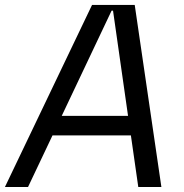

<svg xmlns="http://www.w3.org/2000/svg" viewBox="-41 -747 734 767"><path d="M603.7 0 497.2 -727.3H326.7L-21.3 0H71L168.7 -206H481.9L511.4 0ZM404.8 -704.5H410.5L470.5 -284.1H205.6Z"/></svg>

Font: Riot Sans 2.0
Style: Italic
Weight: 400
Italic angle: -9.39999°
Designer: Rasmus Andersson
Foundry: rsms
Version: Version 3.006;hotconv 1.0.109;makeotfexe 2.5.65596